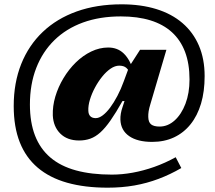

<svg xmlns="http://www.w3.org/2000/svg" viewBox="-20 -738 996 889"><path d="M684.5 -81Q616.5 -81 578 -107.8Q539.5 -134.5 537.5 -183.5Q537 -197.5 539.5 -212.2Q542 -227 547.5 -242.5L556.5 -270H547Q517 -216.5 492.2 -181Q467.5 -145.5 444.8 -125Q422 -104.5 398.2 -96Q374.5 -87.5 346.5 -87.5Q291.5 -87.5 259.2 -119.5Q227 -151.5 224.5 -203.5Q223 -246.5 236.2 -291Q249.5 -335.5 274 -376.2Q298.5 -417 331.2 -449Q364 -481 402.5 -499.5Q441 -518 481 -518Q524 -518 552.5 -490.8Q581 -463.5 599 -409L587.5 -388Q577 -413 565.2 -423.5Q553.5 -434 532 -434Q512.5 -434 492.2 -420.2Q472 -406.5 453.2 -383.2Q434.5 -360 419.8 -332.5Q405 -305 396.5 -277Q388 -249 389 -225.5Q389.5 -208.5 398.2 -199.8Q407 -191 423 -191Q438.5 -191 455.5 -203.8Q472.5 -216.5 489.8 -239.5Q507 -262.5 523.5 -293.8Q540 -325 553.5 -362.5L578 -429L628.5 -507.5H750.5L676.5 -256.5Q670.5 -237 668.2 -222.8Q666 -208.5 666.5 -196.5Q667 -172 679.8 -162Q692.5 -152 719 -152Q757 -152 788.5 -180.2Q820 -208.5 838.8 -257.8Q857.5 -307 857.5 -370Q857.5 -443 836.8 -497.8Q816 -552.5 775.8 -589Q735.5 -625.5 676.2 -643.8Q617 -662 539 -662Q442 -662 364.2 -633.8Q286.5 -605.5 231.8 -552Q177 -498.5 147.8 -423.2Q118.5 -348 118.5 -254Q118.5 -171.5 142.2 -110.2Q166 -49 213.2 -8.8Q260.5 31.5 331.8 51Q403 70.5 498 70.5Q545 70.5 594.5 61.5Q644 52.5 694.2 34.8Q744.5 17 793.5 -10L819.5 40Q768 70 714.2 90.2Q660.5 110.5 602.2 120.8Q544 131 478.5 131Q372 131 290.8 108Q209.5 85 154.5 38.2Q99.5 -8.5 71.5 -79.5Q43.5 -150.5 43.5 -247Q43.5 -354.5 78.2 -441.5Q113 -528.5 178 -590.2Q243 -652 335.2 -685Q427.5 -718 543 -718Q632.5 -718 703.8 -696Q775 -674 824.8 -631.2Q874.5 -588.5 901 -526.8Q927.5 -465 927.5 -385.5Q927.5 -314.5 910.8 -258.2Q894 -202 862.2 -162.5Q830.5 -123 785.8 -102Q741 -81 684.5 -81Z"/></svg>

Font: Newsreader 7pt
Style: Bold
Weight: 700
Designer: Hugues Gentile
Foundry: Production Type
Version: Version 1.003